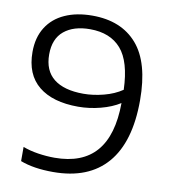

<svg xmlns="http://www.w3.org/2000/svg" viewBox="-84 -824 815 906"><g transform="rotate(10 323.5 -370.5)"><path d="M576.5 -394.5Q576.5 -195 488.5 -92.8Q400.5 9.5 230.5 9.5Q137 9.5 73.5 -15V-83Q106 -70.5 146.8 -64.2Q187.5 -58 225.5 -58Q358.5 -58 425 -135Q491.5 -212 492.5 -367Q454 -342.5 400.5 -328.5Q347 -314.5 293.5 -314.5Q171.5 -314.5 104.2 -369.2Q37 -424 37 -532Q37 -601 67.8 -650Q98.5 -699 154.8 -724.2Q211 -749.5 286.5 -749.5Q425 -749.5 500.8 -662.5Q576.5 -575.5 576.5 -394.5ZM307.5 -379Q354 -379 404.2 -392Q454.5 -405 492 -430.5Q487.5 -565 435.5 -624.8Q383.5 -684.5 286.5 -684.5Q208 -684.5 162.2 -646.8Q116.5 -609 116.5 -534Q116.5 -456.5 165.5 -417.8Q214.5 -379 307.5 -379Z"/></g></svg>

Font: Encode Sans Expanded
Style: Regular
Weight: 400
Width: 7
Designer: Multiple Designers
Foundry: Impallari Type
Version: Version 2.000